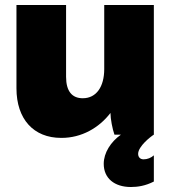

<svg xmlns="http://www.w3.org/2000/svg" viewBox="-20 -540 689 770"><path d="M225 13H227C307 13 377 -27 423 -87C423 -64 431 -22 439 0H465C424 29 396 73 396 117C396 175 439 210 505 210C533 210 564 205 597 188V83C586 93 571 99 556 99C542 99 534 90 534 77C534 47 584 8 597 0V-520H398V-263C398 -193 367 -146 312 -146C269 -146 245 -174 245 -232V-520H46V-186C46 -62 115 13 225 13Z"/></svg>

Font: Fixel Display Black
Style: Regular
Weight: 900
Designer: AlfaBravo + MacPaw
Foundry: Kyrylo Tkachov, Marchela Mozhyna, Serhii Makarenko, Maria Weinstein, Zakhar Kryvoshyya
Version: Version 1.211